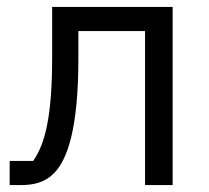

<svg xmlns="http://www.w3.org/2000/svg" viewBox="-20 -536 605 556"><path d="M8 -70V0H39C81 0 111 -9 136 -34C176 -74 207 -166 207 -367V-446H400V0H480V-516H131V-369C131 -197 110 -118 76 -70Z"/></svg>

Font: Braiins Sans
Style: Regular
Weight: 400
Designer: Mike Abbink, Paul van der Laan, Pieter van Rosmalen, Jiri Chlebus, Lubos Buracinsky
Foundry: Bold Monday, Sudetype
Version: Version 1.000;hotconv 1.0.109;makeotfexe 2.5.65596